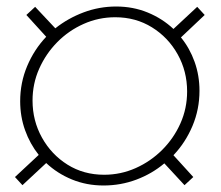

<svg xmlns="http://www.w3.org/2000/svg" viewBox="-20 -610 678 590"><path d="M49 -41 26 -66 99 -134Q72 -168 57 -210Q42 -252 42 -299Q42 -356 63.5 -407Q85 -458 122 -497L61 -564L88 -589L150 -523Q189 -554 237 -572Q285 -590 337 -590Q389 -590 434 -571.5Q479 -553 513 -521L586 -589L609 -564L536 -495Q563 -462 578 -420Q593 -378 593 -331Q593 -274 571.5 -223Q550 -172 513 -133L574 -66L547 -41L485 -108Q447 -76 399 -58Q351 -40 298 -40Q246 -40 201 -58.5Q156 -77 122 -109ZM300 -73Q351 -73 397 -93.5Q443 -114 478.5 -149.5Q514 -185 534.5 -231Q555 -277 555 -329Q555 -391 526 -443Q497 -495 447 -526Q397 -557 334 -557Q283 -557 237 -536.5Q191 -516 156 -480.5Q121 -445 100.5 -399Q80 -353 80 -301Q80 -239 109 -187Q138 -135 187.5 -104Q237 -73 300 -73Z"/></svg>

Font: Bona Nova
Style: Italic
Weight: 400
Italic angle: -4°
Designer: Mateusz Machalski
Foundry: Capitalics
Version: Version 4.001; ttfautohint (v1.8.3)